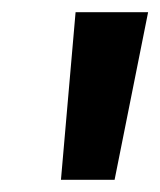

<svg xmlns="http://www.w3.org/2000/svg" viewBox="-20 -712 263 315"><path d="M104 -692H223L168 -417H80Z"/></svg>

Font: Fira Sans Compressed SemiBold
Style: Italic
Weight: 600
Width: 1
Italic angle: -8°
Designer: bBox Type GmbH & Carrois Corporate GbR & Edenspiekermann AG
Foundry: bBox Type GmbH & Carrois Corporate GbR & Edenspiekermann AG
Version: Version 4.301